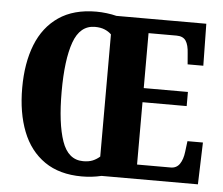

<svg xmlns="http://www.w3.org/2000/svg" viewBox="-52 -784 991 853"><g transform="rotate(5 443.5 -357.5)"><path d="M343 10Q243 10 176.5 -36Q110 -82 77.5 -165Q45 -248 45 -359Q45 -470 77.5 -552Q110 -634 176.5 -679.5Q243 -725 344 -725Q366 -725 390.5 -722Q415 -719 434 -714H835L838 -527H768L764 -575Q762 -613 749.5 -631.5Q737 -650 708 -650H583V-405H780V-342H583V-64H733Q759 -64 773 -84.5Q787 -105 791 -139L797 -187H866L860 0H430Q388 10 343 10ZM343 -58Q368 -58 385 -65Q402 -72 417 -85V-630Q405 -642 387 -649.5Q369 -657 344 -657Q277 -657 249 -578.5Q221 -500 221 -358Q221 -216 248.5 -137Q276 -58 343 -58Z"/></g></svg>

Font: Noto Serif Tamil ExtraCondensed Black
Style: Italic
Weight: 900
Width: 2
Italic angle: -12°
Designer: Indian Type Foundry, Tom Grace, and the Monotype Design Team
Foundry: Monotype Imaging Inc.
Version: Version 2.003; ttfautohint (v1.8.4.7-5d5b)